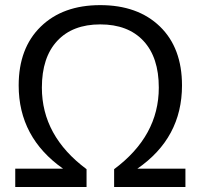

<svg xmlns="http://www.w3.org/2000/svg" viewBox="-20 -748 802 768"><path d="M41 0V-73.2H232.4Q54.7 -198.2 54.7 -406.2Q54.7 -555.7 143.1 -641.6Q231.4 -727.5 380.9 -727.5Q531.2 -727.5 619.6 -642.1Q708 -556.6 708 -406.2Q708 -196.3 529.3 -73.2H721.7V0H436.5V-71.3Q615.2 -204.1 615.2 -397.5Q615.2 -518.6 553.7 -584.5Q492.2 -650.4 380.9 -650.4Q270.5 -650.4 209 -584.5Q147.5 -518.6 147.5 -397.5Q147.5 -204.1 326.2 -71.3V0Z"/></svg>

Font: Min Sans
Style: Regular
Weight: 400
Designer: Jinseong-Kim, NotoSansCJK, Nunito
Foundry: Jinseong-Kim
Version: Version 1.400;Glyphs 3.1.2 (3151)